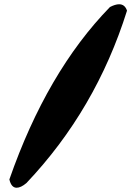

<svg xmlns="http://www.w3.org/2000/svg" viewBox="-20 -752 640 901"><path d="M24 90Q200 -415 496 -719Q521 -732 539 -732Q566 -732 576 -702Q430 -237 104 107Q78 129 58 129Q33 129 24 90Z"/></svg>

Font: Gorditas
Style: Bold
Weight: 700
Designer: Gustavo Dipre (gbrenda1987@gmail.com)
Foundry: Gustavo Dipre (gbrenda1987@gmail.com)
Version: Version 001.001